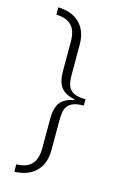

<svg xmlns="http://www.w3.org/2000/svg" viewBox="-131 -770 622 984"><g transform="rotate(15 180.0 -278.0)"><path d="M307.1 -261.2Q269 -261.2 247.3 -251.2Q225.6 -241.2 215.8 -220.7Q206.1 -200.2 206.1 -155.8V2Q206.1 73.7 165.3 115Q124.5 156.2 50.8 158.2V119.1Q105.5 118.2 131.8 90.1Q158.2 62 158.2 3.9V-149.9Q158.2 -209 179.9 -237.5Q201.7 -266.1 252.9 -275.9V-279.8Q202.6 -289.6 180.4 -318.1Q158.2 -346.7 158.2 -405.8V-560.1Q158.2 -618.2 131.8 -646Q105.5 -673.8 50.8 -674.8V-713.9Q124 -711.9 165 -670.9Q206.1 -629.9 206.1 -558.1V-399.9Q206.1 -356 215.8 -335.4Q225.6 -314.9 247.3 -304.9Q269 -294.9 307.1 -294.9Z"/></g></svg>

Font: TypoPRO Open Sans Condensed
Style: Regular
Weight: 300
Width: 3
Foundry: Ascender Corporation
Version: Version 1.10